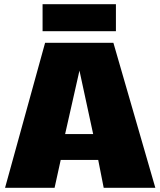

<svg xmlns="http://www.w3.org/2000/svg" viewBox="-20 -891 757 911"><path d="M4 0 194 -688H518L717 0H472L446 -132H268L239 0ZM289 -255H422L357 -556ZM182 -743V-871H530V-743Z"/></svg>

Font: Paytone One
Style: Regular
Weight: 400
Designer: Vernon Adams
Foundry: Vernon Adams
Version: Version 1.002; ttfautohint (v1.8.4.7-5d5b);gftools[0.9.23]